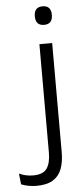

<svg xmlns="http://www.w3.org/2000/svg" viewBox="-119 -696 399 907"><g transform="rotate(-5 80.5 -243.0)"><path d="M88.5 -45V-487.5H149V-45ZM119 -576.5Q98.5 -576.5 88.5 -587.5Q78.5 -598.5 78.5 -619V-622.5Q78.5 -642.5 88.5 -653.5Q98.5 -664.5 119 -664.5Q139 -664.5 149 -653.5Q159 -642.5 159 -622.5V-619Q159 -598.5 149 -587.5Q139 -576.5 119 -576.5ZM17 178Q-4 178 -23 174Q-42 170 -55.5 164.5L-61 113Q-46 120 -29.5 123.8Q-13 127.5 5 127.5Q52.5 127.5 70.5 101.8Q88.5 76 88.5 27V-143.5H149V30Q149 76.5 136.2 109.8Q123.5 143 94.5 160.5Q65.5 178 17 178Z"/></g></svg>

Font: Anek Latin Light
Style: Regular
Weight: 300
Designer: Yesha Goshar
Foundry: Ek Type
Version: Version 1.003